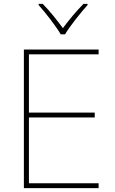

<svg xmlns="http://www.w3.org/2000/svg" viewBox="-20 -1062 590 989"><path d="M293 -885H315C339 -926 394 -995 431 -1036V-1042H410C373 -1005 332 -955 304 -917C276 -955 237 -1005 200 -1042H179V-1036C216 -995 269 -926 293 -885ZM488 -93V-118H129V-457H468V-482H129V-782H488V-807H103V-93Z"/></svg>

Font: Noto Sans Telugu UI Thin
Style: Regular
Weight: 100
Designer: Jelle Bosma - Monotype Design Team
Foundry: Monotype Imaging Inc.
Version: Version 2.005